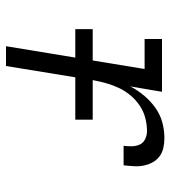

<svg xmlns="http://www.w3.org/2000/svg" viewBox="16 -584 568 640"><g transform="rotate(90 300.0 -264.0)"><path d="M134 0 210 -462H110V-520H286L268 -414Q280 -438 298.5 -460Q317 -482 339.5 -498Q362 -514 388 -521Q414 -528 440 -528Q457 -528 473 -524.5Q489 -521 501.5 -511.5Q514 -502 521.5 -488Q529 -474 532 -458.5Q535 -443 534 -426Q533 -409 531 -392H466Q468 -406 467.5 -420.5Q467 -435 461.5 -446.5Q456 -458 443.5 -464Q431 -470 417 -470Q396 -470 374 -464.5Q352 -459 332.5 -446Q313 -433 298 -415Q283 -397 273.5 -377Q264 -357 258 -336Q252 -315 248 -294L200 0ZM77 -231V-289H379V-231Z"/></g></svg>

Font: Iosevka Etoile Light
Style: Italic
Weight: 300
Italic angle: -9°
Designer: Belleve Invis
Foundry: Belleve Invis
Version: Version 22.1.2; ttfautohint (v1.8.4)